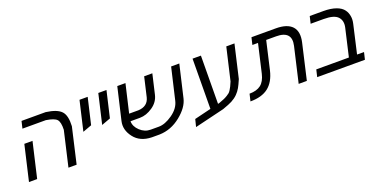

<svg xmlns="http://www.w3.org/2000/svg" viewBox="-27 -1232 3717 1920"><g transform="rotate(-20 1831.5 -272.5)"><path d="M63 0 150 -375H237L150 0ZM459 -600Q578 -584 621 -536Q663 -490 657 -378L570 0H483L569 -372Q572 -453 546 -482Q521 -510 433 -524H184L202 -600Z M819 -600H906L841 -321L746 -286Z M1019 -600H1106L1041 -321L946 -286Z M1337 -300Q1437 -305 1459 -393L1507 -600H1594L1545 -389Q1528 -316 1462 -271Q1394 -224 1325 -224H1225Q1225 -168 1274 -122Q1323 -76 1386 -76H1473Q1539 -76 1618 -131Q1697 -186 1715 -262L1794 -600H1881L1801 -257Q1780 -167 1679 -86Q1576 -3 1453 0H1371Q1247 -3 1184 -85Q1120 -168 1141 -257L1221 -600H1308L1238 -300Z M2018 -67 2022 -600H2111L2107 -88L2123 -92Q2158 -106 2177 -113Q2192 -119 2215 -133Q2230 -142 2241 -151Q2251 -159 2262 -177Q2276 -199 2280 -209Q2296 -245 2301 -256L2381 -600H2468L2387 -250Q2363 -194 2348 -168Q2329 -135 2304 -110Q2276 -82 2238 -62Q2208 -46 2137 -21L1821 55L1841 -24Z M3019 -372Q3054 -524 2883 -524H2778L2709 -224Q2682 -109 2611 -54Q2541 0 2420 0L2438 -76Q2515 -76 2559 -110Q2603 -144 2621 -221L2691 -524H2631L2649 -600H2908Q3028 -600 3080 -544Q3132 -487 3107 -378L3020 0H2933Z M3563 -371Q3578 -439 3540 -481Q3501 -524 3390 -524H3251L3269 -600H3414Q3494 -600 3549 -580Q3602 -561 3627 -526Q3649 -496 3655 -456Q3661 -421 3651 -378L3582 -76H3656L3638 0H3130L3148 -76H3495Z"/></g></svg>

Font: Miedinger
Style: Italic
Weight: 400
Italic angle: -13°
Version: Version 001.000